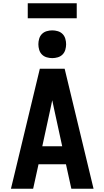

<svg xmlns="http://www.w3.org/2000/svg" viewBox="-20 -1156 640 1176"><path d="M47 0 64 -70 165 -490 224 -735H376L553 0H417L384 -150H216L183 0ZM361 -260 311 -490Q308 -503 305.5 -516Q303 -529 300 -542Q297 -529 294.5 -516Q292 -503 289 -490L239 -260ZM300 -800Q283 -800 266 -805Q249 -810 237 -822Q225 -834 220 -851Q215 -868 215 -885Q215 -902 220 -919Q225 -936 237 -948Q249 -960 266 -965Q283 -970 300 -970Q317 -970 334 -965Q351 -960 363 -948Q375 -936 380 -919Q385 -902 385 -885Q385 -868 380 -851Q375 -834 363 -822Q351 -810 334 -805Q317 -800 300 -800ZM150 -1044V-1136H450V-1044Z"/></svg>

Font: Iosevka Custom XBdEx
Style: Regular
Weight: 800
Width: 7
Monospace: yes
Designer: Belleve Invis
Foundry: Belleve Invis
Version: Version 11.2.4; ttfautohint (v1.8.4)